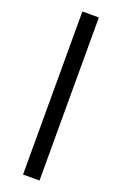

<svg xmlns="http://www.w3.org/2000/svg" viewBox="-171 -843 633 997"><g transform="rotate(20 145.5 -344.5)"><path d="M100 -795H191V106H100Z"/></g></svg>

Font: SVN-Poppins
Style: Regular
Weight: 400
Designer: Ninad Kale (Devanagari), Jonny Pinhorn (Latin)
Foundry: Indian Type Foundry
Version: Version 3.002 2017